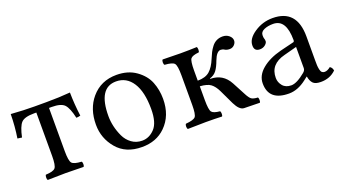

<svg xmlns="http://www.w3.org/2000/svg" viewBox="-45 -777 1997 1125"><g transform="rotate(-20 953.5 -214.5)"><path d="M182.1 -122.1V-392.1H167Q107.9 -392.1 87.4 -370.1Q66.9 -348.1 53.2 -283.2L25.9 -287.1Q37.1 -356.9 38.1 -435.1Q118.2 -429.2 184.1 -429.2H258.8Q337.9 -429.2 407.2 -435.1Q408.2 -361.8 418 -287.1Q404.8 -283.2 392.1 -283.2Q377.9 -347.2 356.9 -369.6Q335.9 -392.1 277.8 -392.1H261.2V-122.1Q261.2 -62 273.7 -47.6Q286.1 -33.2 333 -30.8Q337.9 -25.9 337.9 -13.9Q337.9 -2 333 2Q256.8 0 222.2 0Q188 0 109.9 2Q106 -2 106 -13.9Q106 -25.9 109.9 -30.8Q156.7 -32.7 169.4 -47.4Q182.1 -62 182.1 -122.1Z M485.8 -205.1Q485.8 -304.2 541 -369.1Q600.6 -439 697.8 -439Q769.5 -439 819.1 -403.6Q868.7 -368.2 888.2 -319.1Q907.7 -270 907.7 -213.9Q907.7 -109.4 842.8 -45.9Q785.6 10.3 695.8 9.8Q595.7 9.8 540.8 -55.2Q485.8 -120.1 485.8 -205.1ZM682.6 -403.8Q571.8 -403.8 571.8 -228Q571.8 -195.8 579.3 -162.8Q586.9 -129.9 601.8 -97.9Q616.7 -65.9 644.8 -45.4Q672.9 -24.9 710 -24.9Q753.9 -24.9 787.8 -61Q821.8 -97.2 821.8 -182.1Q821.8 -289.1 784.7 -346.4Q747.6 -403.8 682.6 -403.8Z M1335 0Q1306.2 -1 1281.7 -50.8L1238.8 -141.1Q1222.7 -174.3 1201.7 -190.2Q1180.7 -206.1 1134.8 -209V-122.1Q1134.8 -62 1145.8 -48.1Q1156.7 -34.2 1196.8 -30.8Q1200.7 -25.9 1200.7 -13.9Q1200.7 -2 1196.8 2Q1152.8 0 1095.7 0Q1049.8 0 983.9 2Q979 -2 978.8 -13.9Q978.5 -25.9 983.9 -30.8Q1031.7 -34.7 1043.7 -48.3Q1055.7 -62 1055.7 -122.1V-307.1Q1055.7 -367.2 1043.7 -381.1Q1031.7 -395 983.9 -397.9Q979 -401.9 978.8 -413.8Q978.5 -425.8 983.9 -431.2Q1049.8 -429.2 1094.7 -429.2Q1148.9 -429.2 1196.8 -431.2Q1200.7 -426.3 1200.7 -414.1Q1200.7 -401.9 1196.8 -397.9Q1155.8 -394 1145.3 -380.1Q1134.8 -366.2 1134.8 -307.1V-244.1Q1183.6 -244.1 1209.7 -267.1Q1235.8 -290 1254.9 -336.9Q1263.7 -357.9 1271.2 -373Q1278.8 -388.2 1291.3 -404.5Q1303.7 -420.9 1320.8 -429.4Q1337.9 -438 1358.9 -438Q1382.8 -438 1399.2 -424.1Q1415.5 -410.2 1415.5 -393.1Q1415.5 -377.9 1403.6 -366Q1391.6 -354 1375.5 -354Q1356.4 -354 1345.7 -360.8Q1335.9 -367.7 1322.8 -368.2Q1296.9 -368.2 1277.8 -317.9Q1264.6 -281.7 1249.3 -261Q1233.9 -240.2 1206.5 -231.9V-229Q1285.6 -229 1323.7 -158.2L1368.7 -73.2Q1381.8 -48.3 1393.3 -40.3Q1404.8 -32.2 1432.6 -30.8Q1436.5 -25.9 1436.5 -13.9Q1436.5 -2 1432.6 2Z M1743.7 -232.9 1664.6 -211.9Q1569.3 -188 1569.8 -102.1Q1569.8 -75.2 1588.1 -53Q1606.4 -30.8 1641.6 -30.8Q1675.8 -30.8 1729.5 -75.2Q1743.7 -86.4 1743.7 -101.1ZM1743.7 -47.9H1741.7L1721.7 -32.2Q1667.5 9.8 1612.8 9.8Q1486.8 9.8 1486.8 -98.1Q1486.8 -147.9 1532.2 -186Q1577.6 -224.1 1651.9 -243.2L1737.8 -264.2Q1743.7 -266.1 1743.7 -275.9Q1743.7 -405.8 1662.6 -405.8Q1629.4 -405.8 1606 -395.3Q1582.5 -384.8 1582.5 -363.8Q1582.5 -349.6 1584.5 -344.2Q1587.4 -338.4 1587.9 -326.2Q1587.9 -314.9 1574.2 -303.5Q1560.5 -292 1540.5 -292Q1505.4 -292 1505.9 -328.1Q1505.9 -370.1 1557.4 -404.5Q1608.9 -439 1670.9 -439Q1821.8 -439 1821.8 -270V-123Q1821.8 -102.1 1822.3 -90.1Q1822.8 -78.1 1825.7 -64Q1828.6 -49.8 1835.2 -43.9Q1841.8 -38.1 1851.6 -38.1Q1869.6 -38.1 1888.7 -54.2Q1902.8 -46.4 1905.8 -26.9Q1867.7 10.3 1810.5 9.8Q1776.4 9.8 1762.5 -5.1Q1748.5 -20 1743.7 -47.9Z"/></g></svg>

Font: Linux Libertine O
Style: Regular
Weight: 400
Designer: Philipp H. Poll
Foundry: Philipp H. Poll
Version: Version 5.3.0